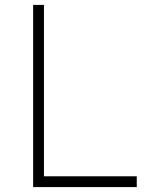

<svg xmlns="http://www.w3.org/2000/svg" viewBox="-20 -762 607 782"><path d="M159 -742V-44H537V0H115V-742Z"/></svg>

Font: Morrison Thin
Style: Regular
Weight: 100
Designer: Pablo Impallari, Rodrigo Fuenzalida (Modified by Dan O. Williams)
Version: Version 0.03;June 6, 2019;FontCreator 11.5.0.2425 64-bit; tt